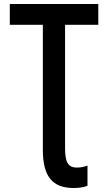

<svg xmlns="http://www.w3.org/2000/svg" viewBox="-20 -734 540 959"><path d="M348 205C374 205 396 202 417 194V93C401 99 384 103 364 103C317 103 305 72 305 5V-610H471V-714H29V-610H194V14C194 148 242 205 348 205Z"/></svg>

Font: Noto Sans Mono ExtraCondensed SemiBold
Style: Regular
Weight: 600
Width: 2
Designer: Monotype Design Team
Foundry: Monotype Imaging Inc.
Version: Version 2.014